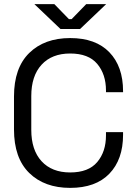

<svg xmlns="http://www.w3.org/2000/svg" viewBox="-20 -899 658 933"><path d="M48 -270V-430Q48 -569 122 -641.5Q196 -714 321 -714Q445 -714 511.5 -645Q578 -576 578 -456V-451H495V-459Q495 -538 452.5 -588.5Q410 -639 321 -639Q232 -639 182 -584.5Q132 -530 132 -432V-268Q132 -170 182 -115.5Q232 -61 321 -61Q410 -61 452.5 -111.5Q495 -162 495 -241V-257H578V-244Q578 -124 511.5 -55Q445 14 321 14Q196 14 122 -58.5Q48 -131 48 -270ZM274 -758 147 -879H244L315 -806H328L399 -879H496L369 -758Z"/></svg>

Font: Space Grotesk Frontify
Style: Regular
Weight: 400
Designer: Florian Karsten
Version: Version 2.000